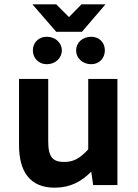

<svg xmlns="http://www.w3.org/2000/svg" viewBox="-20 -856 636 888"><path d="M402 -62 411 0H523V-491H388V-165C349 -123 320 -107 277 -107C225 -107 203 -128 203 -203V-491H68V-185C68 -63 118 12 233 12C305 12 356 -16 402 -62ZM468 -836H357L299 -777L240 -836H130L240 -709H359ZM196 -686C159 -686 132 -659 132 -623C132 -587 159 -559 196 -559C236 -559 266 -587 266 -623C266 -659 235 -686 196 -686ZM402 -686C362 -686 332 -659 332 -623C332 -587 362 -559 402 -559C439 -559 465 -587 465 -623C465 -659 439 -686 402 -686Z"/></svg>

Font: Falling Sky
Style: SeBd
Weight: 600
Designer: Paul D. Hunt
Foundry: Adobe Systems Incorporated
Version: Version 1.02